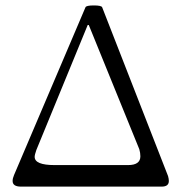

<svg xmlns="http://www.w3.org/2000/svg" viewBox="-20 -694 675 714"><path d="M58.1 0Q26.9 0 26.9 -21Q26.9 -30.8 32.2 -43L297.9 -667Q300.8 -673.8 328.9 -673.8Q356.9 -673.8 359.9 -667L605 -39.1Q607.9 -28.8 607.9 -21Q607.9 0 581.1 0ZM183.1 -80.1H456.1Q502 -80.1 502 -112.8Q502 -125.5 498 -139.2L310.1 -601.1H306.2L115.2 -136.2Q108.9 -118.2 108.9 -110.8Q108.9 -80.1 183.1 -80.1Z"/></svg>

Font: Junicode SmCond Light
Style: Regular
Weight: 300
Width: 4
Designer: Peter S. Baker
Version: Version 2.206